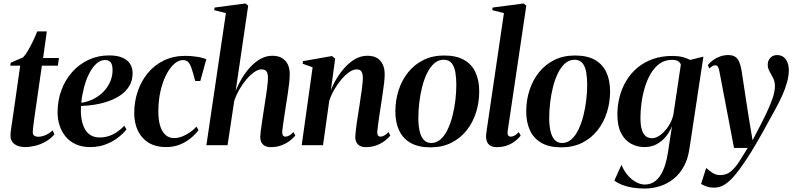

<svg xmlns="http://www.w3.org/2000/svg" viewBox="-20 -837 4572 1107"><path d="M181.5 -181Q177.5 -154 174.8 -133.2Q172 -112.5 170.5 -98.2Q169 -84 169 -74.5Q169 -60 178.2 -54.2Q187.5 -48.5 200 -48.5Q220.5 -48.5 243 -58.2Q265.5 -68 283.5 -85.5L293.5 -62.5Q272.5 -37 243.2 -20.5Q214 -4 183 3.5Q152 11 125 11Q84.5 11 61.2 -8Q38 -27 40.5 -63Q41 -69.5 42.5 -81.5Q44 -93.5 46.2 -109.8Q48.5 -126 51.8 -147Q55 -168 58.5 -193L96.5 -458.5H39L42 -475.5L113.5 -506.5Q127.5 -521 143 -548Q158.5 -575 172.5 -604.5Q186.5 -634 194.5 -656H250L228.5 -502.5H320L313.5 -458.5H221.5Z M709 -91Q694 -70.5 664.2 -46.5Q634.5 -22.5 593 -5.8Q551.5 11 500 11Q453 11 417.5 -5Q382 -21 358.8 -49Q335.5 -77 323.8 -113Q312 -149 312 -189.5Q312 -257.5 334 -317Q356 -376.5 396 -421.5Q436 -466.5 490.2 -492Q544.5 -517.5 609 -517.5Q656 -517.5 685.8 -504.5Q715.5 -491.5 730 -468.8Q744.5 -446 744.5 -415.5Q744.5 -374 726.5 -343Q708.5 -312 677.8 -290.2Q647 -268.5 608.8 -254.8Q570.5 -241 528.5 -234Q486.5 -227 447 -226Q444.5 -191 449 -158.2Q453.5 -125.5 465.8 -99.8Q478 -74 500 -59.2Q522 -44.5 555 -44.5Q584.5 -44.5 610.2 -53.5Q636 -62.5 657.8 -78Q679.5 -93.5 697 -112ZM585.5 -491Q558.5 -491 535.2 -469.5Q512 -448 494 -412.5Q476 -377 464.5 -333Q453 -289 448.5 -244.5Q478.5 -248.5 505.5 -260Q532.5 -271.5 555 -289Q577.5 -306.5 594 -329Q610.5 -351.5 619.8 -377.8Q629 -404 629 -433Q629 -464 618 -477.5Q607 -491 585.5 -491Z M937.5 11Q850.5 11 802.2 -42.8Q754 -96.5 754 -187Q754 -250.5 773.8 -309.2Q793.5 -368 831.2 -414.5Q869 -461 924.2 -488Q979.5 -515 1050 -515Q1078 -515 1111.5 -510.2Q1145 -505.5 1169.5 -495.5L1135 -370H1105.5Q1093 -418 1084 -444.2Q1075 -470.5 1064 -480.5Q1053 -490.5 1034.5 -490.5Q1009 -490.5 984 -468.2Q959 -446 938.5 -406Q918 -366 905.5 -312Q893 -258 893 -193.5Q893 -145 903.5 -111Q914 -77 934.2 -59Q954.5 -41 983 -41Q1007 -41 1030.8 -50.2Q1054.5 -59.5 1075.8 -74.5Q1097 -89.5 1113 -107L1124.5 -86Q1106 -62 1079 -39.8Q1052 -17.5 1016.5 -3.2Q981 11 937.5 11Z M1538.5 11.5Q1524.5 11.5 1511 5.8Q1497.5 0 1489 -13Q1480.5 -26 1480.5 -47.5Q1480.5 -57 1482.8 -76.2Q1485 -95.5 1488.8 -120.8Q1492.5 -146 1496.5 -173Q1500.5 -200 1504.5 -224.5Q1508.5 -250.5 1512.2 -274.8Q1516 -299 1518.8 -320.2Q1521.5 -341.5 1523.2 -358.5Q1525 -375.5 1525 -386Q1525 -403 1521.8 -414.2Q1518.5 -425.5 1510.2 -431.2Q1502 -437 1487.5 -437Q1468.5 -437 1445.8 -421.2Q1423 -405.5 1400.8 -379.2Q1378.5 -353 1360 -320.8Q1341.5 -288.5 1330.5 -255L1292 0H1170L1282.5 -761.5L1215 -778.5L1217.5 -793.5L1395.5 -817L1411 -804.5L1339 -314Q1354 -351 1375.5 -386.8Q1397 -422.5 1424.2 -451.5Q1451.5 -480.5 1483.2 -498Q1515 -515.5 1550 -515.5Q1584.5 -515.5 1606.8 -501.8Q1629 -488 1639.8 -464.5Q1650.5 -441 1650.5 -411Q1650.5 -387.5 1647.5 -359.8Q1644.5 -332 1639.8 -301Q1635 -270 1630 -238Q1626.5 -216 1623 -192.5Q1619.5 -169 1616.2 -146.8Q1613 -124.5 1610.5 -106.5Q1608 -88.5 1607 -77.5Q1607 -61 1612.2 -55Q1617.5 -49 1625.5 -49Q1634.5 -49 1646.5 -55Q1658.5 -61 1672 -75.5L1682.5 -55.5Q1671 -40.5 1651 -25.2Q1631 -10 1603.2 0.8Q1575.5 11.5 1538.5 11.5Z M1887.5 -316.5Q1902 -353.5 1923.8 -388.8Q1945.5 -424 1972.8 -452.8Q2000 -481.5 2031.5 -498.5Q2063 -515.5 2098 -515.5Q2149 -515.5 2173.5 -485.8Q2198 -456 2198 -411Q2198 -387.5 2194.8 -359.8Q2191.5 -332 2186.8 -301Q2182 -270 2177.5 -238Q2173 -209 2168.2 -177.5Q2163.5 -146 2160 -119.5Q2156.5 -93 2155 -77.5Q2155 -61 2160 -55Q2165 -49 2173.5 -49Q2182.5 -49 2194.5 -55Q2206.5 -61 2220 -75.5L2230.5 -55.5Q2218.5 -40.5 2198.8 -25.2Q2179 -10 2151 0.8Q2123 11.5 2086.5 11.5Q2072.5 11.5 2059 5.8Q2045.5 0 2037 -13Q2028.5 -26 2028.5 -47.5Q2028.5 -57 2030.5 -76.2Q2032.5 -95.5 2036 -120.8Q2039.5 -146 2043.8 -173Q2048 -200 2052 -224.5Q2055.5 -250.5 2059.2 -274.8Q2063 -299 2066 -320.2Q2069 -341.5 2070.5 -358.5Q2072 -375.5 2072 -386Q2072 -403 2068.8 -414.2Q2065.5 -425.5 2057.8 -431.2Q2050 -437 2035.5 -437Q2016.5 -437 1994 -421.5Q1971.5 -406 1949.2 -380Q1927 -354 1908.2 -322Q1889.5 -290 1878.5 -256.5L1842.5 0H1719.5L1782.5 -449L1725 -469.5L1727 -484.5L1894 -514L1912.5 -499Z M2541 -517Q2610.5 -517 2655.2 -491.8Q2700 -466.5 2721.5 -420.2Q2743 -374 2743 -309.5Q2743 -247 2724.8 -189Q2706.5 -131 2670.8 -85.8Q2635 -40.5 2582.5 -14Q2530 12.5 2461.5 12.5Q2392 12.5 2347.2 -13.2Q2302.5 -39 2281 -85.5Q2259.5 -132 2259.5 -194Q2259.5 -258.5 2278.2 -316.8Q2297 -375 2333.2 -420.2Q2369.5 -465.5 2421.8 -491.2Q2474 -517 2541 -517ZM2537.5 -492.5Q2507 -492.5 2483 -471Q2459 -449.5 2441.8 -413.8Q2424.5 -378 2413.5 -334Q2402.5 -290 2397.2 -243.8Q2392 -197.5 2392 -156.5Q2392 -113.5 2399.5 -81Q2407 -48.5 2423.5 -30.5Q2440 -12.5 2466 -12.5Q2496.5 -12.5 2520.5 -34Q2544.5 -55.5 2561.5 -91.5Q2578.5 -127.5 2589.5 -171.5Q2600.5 -215.5 2605.8 -261.2Q2611 -307 2611 -348Q2611 -387 2605.5 -419.8Q2600 -452.5 2584.2 -472.5Q2568.5 -492.5 2537.5 -492.5Z M2906.5 -77.5Q2905.5 -61 2911 -55Q2916.5 -49 2925 -49Q2934 -49 2945.8 -54.8Q2957.5 -60.5 2971 -75.5L2982 -55Q2965.5 -34.5 2944.5 -19.5Q2923.5 -4.5 2898.2 3.5Q2873 11.5 2844 11.5Q2825.5 11.5 2811.5 5Q2797.5 -1.5 2790 -15.5Q2782.5 -29.5 2782.5 -52.5Q2782.5 -57.5 2783.5 -65.5Q2784.5 -73.5 2785.8 -84.2Q2787 -95 2789 -106L2885.5 -761.5L2818 -778.5L2820.5 -793.5L2999 -817L3014.5 -804.5Z M3295.5 -517Q3365 -517 3409.8 -491.8Q3454.5 -466.5 3476 -420.2Q3497.5 -374 3497.5 -309.5Q3497.5 -247 3479.2 -189Q3461 -131 3425.2 -85.8Q3389.5 -40.5 3337 -14Q3284.5 12.5 3216 12.5Q3146.5 12.5 3101.8 -13.2Q3057 -39 3035.5 -85.5Q3014 -132 3014 -194Q3014 -258.5 3032.8 -316.8Q3051.5 -375 3087.8 -420.2Q3124 -465.5 3176.2 -491.2Q3228.5 -517 3295.5 -517ZM3292 -492.5Q3261.5 -492.5 3237.5 -471Q3213.5 -449.5 3196.2 -413.8Q3179 -378 3168 -334Q3157 -290 3151.8 -243.8Q3146.5 -197.5 3146.5 -156.5Q3146.5 -113.5 3154 -81Q3161.5 -48.5 3178 -30.5Q3194.5 -12.5 3220.5 -12.5Q3251 -12.5 3275 -34Q3299 -55.5 3316 -91.5Q3333 -127.5 3344 -171.5Q3355 -215.5 3360.2 -261.2Q3365.5 -307 3365.5 -348Q3365.5 -387 3360 -419.8Q3354.5 -452.5 3338.8 -472.5Q3323 -492.5 3292 -492.5Z M3955 21Q3946.5 78.5 3923.5 121.2Q3900.5 164 3865.8 192.5Q3831 221 3787.8 235.5Q3744.5 250 3696 250Q3659.5 250 3627 244.8Q3594.5 239.5 3568 229.2Q3541.5 219 3522 204L3563.5 113Q3576 146 3597.8 171.8Q3619.5 197.5 3645.8 212.2Q3672 227 3698 227Q3732 227 3758.2 206.8Q3784.5 186.5 3802.5 146.8Q3820.5 107 3830 49L3854.5 -110.5Q3843 -79.5 3820.8 -51.5Q3798.5 -23.5 3767.2 -6.2Q3736 11 3696.5 11Q3654.5 11 3618.8 -8.2Q3583 -27.5 3561.2 -69Q3539.5 -110.5 3539.5 -176.5Q3539.5 -229.5 3552.5 -279.2Q3565.5 -329 3591.2 -371.8Q3617 -414.5 3655.2 -446.5Q3693.5 -478.5 3744 -496.5Q3794.5 -514.5 3856.5 -514.5Q3890.5 -514.5 3914.8 -508.2Q3939 -502 3959.5 -491.5L4035.5 -510.5ZM3905.5 -464.5Q3902 -476 3890 -484Q3878 -492 3854.5 -492Q3814 -492 3783.8 -470.5Q3753.5 -449 3732.2 -413Q3711 -377 3697.8 -332.8Q3684.5 -288.5 3678.5 -242.8Q3672.5 -197 3672.5 -156.5Q3672.5 -122 3677.8 -99.5Q3683 -77 3692.2 -64Q3701.5 -51 3713.2 -45.5Q3725 -40 3738 -40Q3763 -40 3788.2 -59.2Q3813.5 -78.5 3833.8 -109.2Q3854 -140 3862 -173.5Z M4127.5 -427Q4124 -445.5 4118.8 -453Q4113.5 -460.5 4104.5 -460.5Q4095.5 -460.5 4087.5 -455.8Q4079.5 -451 4069.5 -442.5L4061 -462Q4073.5 -477.5 4091.5 -490.5Q4109.5 -503.5 4131.8 -511.5Q4154 -519.5 4179 -519.5Q4204.5 -519.5 4219.5 -509.2Q4234.5 -499 4242.5 -479.2Q4250.5 -459.5 4255.5 -431Q4260 -401.5 4265.8 -363.2Q4271.5 -325 4278 -283Q4284.5 -241 4290.8 -200Q4297 -159 4303 -124L4319 -28L4369.5 -125Q4392 -169 4407 -202.5Q4422 -236 4431.2 -261.2Q4440.5 -286.5 4444.2 -306Q4448 -325.5 4448 -342Q4447.5 -368 4437.2 -387.8Q4427 -407.5 4416.8 -425.5Q4406.5 -443.5 4406.5 -464Q4406.5 -488.5 4422 -504Q4437.5 -519.5 4459.5 -519.5Q4483.5 -519.5 4498.5 -507.5Q4513.5 -495.5 4520.8 -475.8Q4528 -456 4528 -432Q4528 -400 4517.8 -362.5Q4507.5 -325 4488.8 -283.5Q4470 -242 4444.5 -196.5Q4429 -169 4413.8 -141.2Q4398.5 -113.5 4383 -85Q4367.5 -56.5 4350.2 -26.8Q4333 3 4313.8 34.5Q4294.5 66 4272 99Q4243 142.5 4215 175.5Q4187 208.5 4158.5 226.8Q4130 245 4098 245Q4074 245 4057 239.2Q4040 233.5 4022 224L4051.5 131.5Q4063 141.5 4083.8 157Q4104.5 172.5 4133.5 172.5Q4168 172.5 4193.2 151.8Q4218.5 131 4241.5 95.5Q4264.5 60 4291 16H4212Z"/></svg>

Font: Merriweather 144pt SemiBold
Style: Italic
Weight: 600
Italic angle: -7.8°
Version: Version 2.101